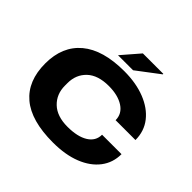

<svg xmlns="http://www.w3.org/2000/svg" viewBox="-206 -1112 1354 1354"><g transform="rotate(45 471.0 -434.5)"><path d="M377 -748 492 -881H696V-876L527 -748ZM487 12Q270 12 162.5 -79Q55 -170 55 -344Q55 -515 165.5 -607.5Q276 -700 488 -700Q606 -700 696 -664.5Q786 -629 836.5 -564.5Q887 -500 887 -412H689Q689 -476 632.5 -512.5Q576 -549 485 -549Q377 -549 320.5 -495.5Q264 -442 264 -357V-332Q264 -247 320.5 -193Q377 -139 482 -139Q581 -139 637.5 -174Q694 -209 694 -272H888Q888 -187 839 -123Q790 -59 700.5 -23.5Q611 12 487 12Z"/></g></svg>

Font: Archivo Expanded ExtraBold
Style: Regular
Weight: 800
Width: 7
Designer: Hector Gatti
Foundry: Omnibus-Type
Version: Version 2.001; ttfautohint (v1.8.3)